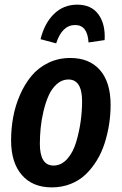

<svg xmlns="http://www.w3.org/2000/svg" viewBox="-20 -793 525 828"><path d="M222.2 -606 154.8 -624Q171.9 -692.9 212.9 -732.9Q253.9 -772.9 313 -772.9Q374 -772.9 404.5 -731Q435.1 -689 431.2 -620.1L361.8 -609.9Q357.4 -685.1 304.2 -685.1Q247.6 -685.1 222.2 -606ZM203.1 15.1Q120.6 15.1 74.2 -38.3Q27.8 -91.8 27.8 -188Q27.8 -238.8 36.9 -288.1Q45.9 -337.4 66.2 -383.8Q86.4 -430.2 115.5 -465.3Q144.5 -500.5 187.7 -521.7Q231 -543 283.2 -543Q365.7 -543 411.4 -490.5Q457 -438 457 -340.8Q457 -299.3 450.7 -258.1Q444.3 -216.8 431.6 -176.5Q418.9 -136.2 397.9 -101.8Q377 -67.4 349.6 -41Q322.3 -14.6 284.7 0.2Q247.1 15.1 203.1 15.1ZM210.9 -79.1Q244.6 -79.1 270 -107.7Q295.4 -136.2 308.6 -180.9Q321.8 -225.6 327.9 -269.8Q334 -314 334 -356Q334 -450.2 274.9 -450.2Q247.6 -450.2 225.6 -430.9Q203.6 -411.6 190.2 -381.8Q176.8 -352.1 167.7 -314Q158.7 -275.9 155.3 -240.7Q151.9 -205.6 151.9 -172.9Q151.9 -79.1 210.9 -79.1Z"/></svg>

Font: Fira Sans Compressed Medium
Style: Italic
Weight: 500
Width: 3
Italic angle: -8°
Designer: Carrois Corporate & Edenspiekermann AG
Foundry: Carrois Corporate GbR & Edenspiekermann AG
Version: Version 4.203;PS 004.203;hotconv 1.0.88;makeotf.lib2.5.64775